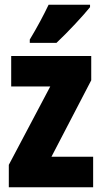

<svg xmlns="http://www.w3.org/2000/svg" viewBox="-20 -786 429 806"><path d="M358 -756V-766H184C163 -722 137 -673 105 -620V-606H217C266 -652 330 -721 358 -756ZM371 0V-128H196L363 -449V-551H27V-423H191L17 -94V0Z"/></svg>

Font: Noto Sans Bengali ExtraCondensed ExtraBold
Style: Regular
Weight: 800
Width: 2
Designer: Joana Ranito - Universal Thirst; Jelle Bosma - Monotype Design Team
Foundry: Universal Thirst ehf.
Version: Version 3.000